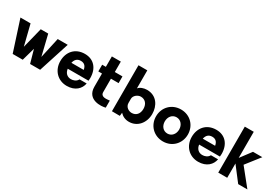

<svg xmlns="http://www.w3.org/2000/svg" viewBox="51 -1726 3898 2712"><g transform="rotate(30 1999.5 -370.0)"><path d="M779 -500H616L542 -166L461 -500H339L256 -166L173 -500H8L170 0H334L394 -213L454 0H618Z M1290 -251C1290 -409 1201 -511 1056 -511C896 -511 803 -398 803 -250C803 -101 907 10 1055 10C1192 10 1267 -69 1284 -161H1168C1144 -115 1096 -102 1059 -102C999 -102 956 -142 948 -208H1287C1289 -223 1290 -237 1290 -251ZM1054 -397C1112 -397 1142 -364 1152 -306H951C963 -361 994 -397 1054 -397Z M1688 0V-115C1639 -111 1547 -92 1547 -174V-391H1672V-500H1547V-670H1401V-500H1341V-391H1401V-175C1401 37 1627 18 1688 0Z M2070 -510C2014 -510 1961 -490 1933 -456V-750H1789V0L1918 1L1924 -53C1961 -13 2010 10 2070 10C2206 10 2302 -104 2302 -250C2302 -383 2226 -510 2070 -510ZM2041 -118C1992 -118 1933 -153 1933 -219V-286C1933 -340 1992 -383 2041 -383C2111 -383 2158 -332 2158 -250C2158 -168 2111 -118 2041 -118Z M2624 10C2775 10 2883 -105 2883 -250C2883 -396 2775 -510 2624 -510C2472 -510 2364 -396 2364 -250C2364 -105 2472 10 2624 10ZM2624 -118C2553 -118 2507 -176 2507 -250C2507 -324 2553 -383 2624 -383C2693 -383 2741 -324 2741 -250C2741 -176 2693 -118 2624 -118Z M3433 -251C3433 -409 3344 -511 3199 -511C3039 -511 2946 -398 2946 -250C2946 -101 3050 10 3198 10C3335 10 3410 -69 3427 -161H3311C3287 -115 3239 -102 3202 -102C3142 -102 3099 -142 3091 -208H3430C3432 -223 3433 -237 3433 -251ZM3197 -397C3255 -397 3285 -364 3295 -306H3094C3106 -361 3137 -397 3197 -397Z M3523 0H3669V-233L3848 0H3998L3777 -275L3953 -500H3801L3669 -324V-750H3523Z"/></g></svg>

Font: Oakes Bold
Style: Regular
Weight: 700
Designer: Samuel Oakes
Foundry: Samuel Oakes
Version: Version 1.003;PS 001.003;hotconv 1.0.88;makeotf.lib2.5.64775